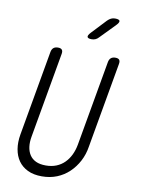

<svg xmlns="http://www.w3.org/2000/svg" viewBox="-102 -1018 804 1096"><g transform="rotate(10 300.0 -470.0)"><path d="M144 -698Q147 -714 156.5 -722Q166 -730 183 -730Q199 -730 205.5 -722Q212 -714 209 -698L122 -204Q116 -171 119.5 -144Q123 -117 136 -97Q149 -77 172 -66Q195 -55 230 -55Q264 -55 291 -66Q318 -77 338 -97Q358 -117 371 -144Q384 -171 390 -204L477 -698Q480 -714 489.5 -722Q499 -730 515 -730Q532 -730 538 -722Q544 -714 541 -698L454 -204Q447 -158 426.5 -119Q406 -80 375.5 -51Q345 -22 305.5 -6Q266 10 218 10Q170 10 136 -6.5Q102 -23 82 -51.5Q62 -80 55.5 -119Q49 -158 57 -204ZM363 -810Q341 -810 338 -819Q335 -828 352 -846L431 -930Q441 -940 451.5 -945Q462 -950 474 -950Q499 -950 501.5 -940.5Q504 -931 485 -912L403 -828Q395 -819 385 -814.5Q375 -810 363 -810Z"/></g></svg>

Font: Maple Mono NL ExtraLight
Style: Italic
Weight: 275
Italic angle: -10°
Monospace: yes
Designer: subframe7536
Version: Version 7.000